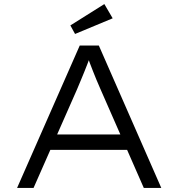

<svg xmlns="http://www.w3.org/2000/svg" viewBox="-20 -924 877 944"><path d="M64 0 372 -700H466L773 0H687L473 -488Q462 -512 453.5 -533.5Q445 -555 437 -574.5Q429 -594 421.5 -614.5Q414 -635 406 -658H428Q418 -631 410 -610Q402 -589 394 -569.5Q386 -550 377.5 -529.5Q369 -509 358 -483L145 0ZM193 -187 223 -263H609L631 -187ZM349 -757 326 -799 493 -904 534 -834Z"/></svg>

Font: Lexend Giga Light
Style: Regular
Weight: 300
Version: Version 1.007